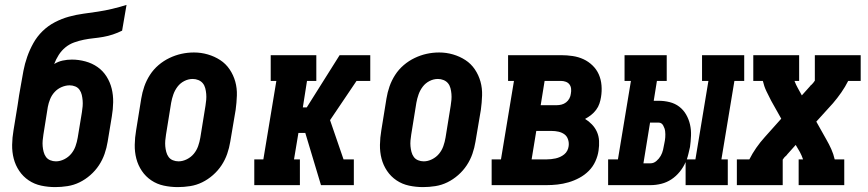

<svg xmlns="http://www.w3.org/2000/svg" viewBox="-20 -755 3540 783"><path d="M205 8Q176 8 148 2Q120 -4 97 -19.5Q74 -35 58.5 -58Q43 -81 36 -108Q29 -135 29.5 -164.5Q30 -194 35 -223L52 -327Q55 -347 58 -367Q61 -387 65 -407Q70 -437 75.5 -466Q81 -495 91 -523.5Q101 -552 116 -579Q131 -606 153.5 -628Q176 -650 204 -664.5Q232 -679 261 -687Q290 -695 319.5 -699Q349 -703 379 -707.5Q409 -712 438 -719Q467 -726 496 -735L478 -630Q460 -621 440.5 -614.5Q421 -608 401 -604.5Q381 -601 361.5 -599Q342 -597 322 -593Q302 -589 282.5 -582Q263 -575 247 -562Q231 -549 219.5 -531Q208 -513 201 -494Q217 -504 235.5 -508Q254 -512 273 -512Q301 -512 328.5 -504.5Q356 -497 378 -481.5Q400 -466 414.5 -443Q429 -420 435.5 -393.5Q442 -367 441.5 -338Q441 -309 436 -280L419 -177Q415 -152 406.5 -127.5Q398 -103 383.5 -81Q369 -59 348.5 -41Q328 -23 304.5 -11.5Q281 0 255.5 4Q230 8 205 8ZM208 -97Q225 -97 242 -105.5Q259 -114 270.5 -128Q282 -142 288 -159Q294 -176 297 -194L314 -297Q316 -309 317 -321.5Q318 -334 317 -345.5Q316 -357 313.5 -368Q311 -379 304.5 -388.5Q298 -398 287 -402.5Q276 -407 264 -407Q248 -407 231.5 -400Q215 -393 203 -380Q191 -367 184.5 -351Q178 -335 175 -319L157 -206Q155 -194 154 -182Q153 -170 154 -158.5Q155 -147 158 -135.5Q161 -124 167.5 -115Q174 -106 185 -101.5Q196 -97 208 -97Z M705 8Q676 8 648 2Q620 -4 597 -19.5Q574 -35 558.5 -58Q543 -81 536 -108Q529 -135 529.5 -164.5Q530 -194 535 -223L556 -353Q560 -378 568.5 -402.5Q577 -427 591.5 -449.5Q606 -472 626.5 -489.5Q647 -507 671 -518.5Q695 -530 720 -535.5Q745 -541 771 -541Q800 -541 827.5 -533Q855 -525 878 -510Q901 -495 916.5 -472Q932 -449 939.5 -422Q947 -395 946 -365.5Q945 -336 941 -307L919 -177Q915 -152 906.5 -127.5Q898 -103 883.5 -81Q869 -59 848.5 -41Q828 -23 804.5 -11.5Q781 0 755.5 4Q730 8 705 8ZM708 -97Q725 -97 742 -105.5Q759 -114 770.5 -128Q782 -142 788 -159Q794 -176 797 -194L818 -324Q820 -336 821 -348Q822 -360 821 -372Q820 -384 817 -395.5Q814 -407 807 -415.5Q800 -424 789 -428.5Q778 -433 766 -433Q748 -433 731.5 -424.5Q715 -416 704 -401.5Q693 -387 687 -370Q681 -353 678 -336L657 -206Q655 -194 654 -182Q653 -170 654 -158.5Q655 -147 658 -135.5Q661 -124 667.5 -115Q674 -106 685 -101.5Q696 -97 708 -97Z M1017 0V-105H1054L1107 -425H1084V-530H1270V-425H1232L1215 -317H1231L1365 -530H1490V-425H1434L1326 -265L1381 -105H1423V0H1289L1225 -213H1197L1179 -105H1203V0Z M1705 8Q1676 8 1648 2Q1620 -4 1597 -19.5Q1574 -35 1558.5 -58Q1543 -81 1536 -108Q1529 -135 1529.5 -164.5Q1530 -194 1535 -223L1556 -353Q1560 -378 1568.5 -402.5Q1577 -427 1591.5 -449.5Q1606 -472 1626.5 -489.5Q1647 -507 1671 -518.5Q1695 -530 1720 -535.5Q1745 -541 1771 -541Q1800 -541 1827.5 -533Q1855 -525 1878 -510Q1901 -495 1916.5 -472Q1932 -449 1939.5 -422Q1947 -395 1946 -365.5Q1945 -336 1941 -307L1919 -177Q1915 -152 1906.5 -127.5Q1898 -103 1883.5 -81Q1869 -59 1848.5 -41Q1828 -23 1804.5 -11.5Q1781 0 1755.5 4Q1730 8 1705 8ZM1708 -97Q1725 -97 1742 -105.5Q1759 -114 1770.5 -128Q1782 -142 1788 -159Q1794 -176 1797 -194L1818 -324Q1820 -336 1821 -348Q1822 -360 1821 -372Q1820 -384 1817 -395.5Q1814 -407 1807 -415.5Q1800 -424 1789 -428.5Q1778 -433 1766 -433Q1748 -433 1731.5 -424.5Q1715 -416 1704 -401.5Q1693 -387 1687 -370Q1681 -353 1678 -336L1657 -206Q1655 -194 1654 -182Q1653 -170 1654 -158.5Q1655 -147 1658 -135.5Q1661 -124 1667.5 -115Q1674 -106 1685 -101.5Q1696 -97 1708 -97Z M1985 0V-105H2023L2076 -425H2052V-530H2268Q2292 -530 2315.5 -526.5Q2339 -523 2359.5 -513.5Q2380 -504 2396.5 -488Q2413 -472 2422 -451.5Q2431 -431 2433 -407Q2435 -383 2431 -359Q2429 -346 2424.5 -332.5Q2420 -319 2411 -307Q2402 -295 2390.5 -286Q2379 -277 2366 -270Q2381 -261 2394 -247.5Q2407 -234 2414.5 -217Q2422 -200 2423 -180.5Q2424 -161 2421 -141Q2418 -119 2408 -97Q2398 -75 2381 -58Q2364 -41 2342.5 -29.5Q2321 -18 2298.5 -11.5Q2276 -5 2253.5 -2.5Q2231 0 2209 0ZM2185 -326H2250Q2260 -326 2270 -328.5Q2280 -331 2288.5 -337.5Q2297 -344 2302 -353.5Q2307 -363 2308 -373Q2310 -383 2309 -393Q2308 -403 2302.5 -410.5Q2297 -418 2287.5 -421.5Q2278 -425 2268 -425H2201ZM2148 -105H2209Q2218 -105 2227.5 -106Q2237 -107 2246 -109Q2255 -111 2264 -115Q2273 -119 2281 -125.5Q2289 -132 2293.5 -141Q2298 -150 2299 -159Q2301 -173 2296.5 -186.5Q2292 -200 2281.5 -207.5Q2271 -215 2257.5 -218Q2244 -221 2230 -221H2167Z M2460 0V-105H2500L2553 -425H2527V-530H2699V-425H2659L2646 -344H2666Q2689 -344 2711 -338.5Q2733 -333 2750 -320Q2767 -307 2778 -288Q2789 -269 2794 -247Q2799 -225 2798 -201.5Q2797 -178 2794 -156Q2791 -143 2788 -130Q2785 -117 2781 -105H2816L2869 -425H2843V-530H3015V-425H2975L2922 -105H2948V0H2776V-94Q2767 -73 2752 -54.5Q2737 -36 2718 -23.5Q2699 -11 2677 -5.5Q2655 0 2633 0ZM2604 -89H2633Q2646 -89 2657 -98.5Q2668 -108 2674.5 -119.5Q2681 -131 2684 -144Q2687 -157 2689 -169Q2692 -182 2693 -195Q2694 -208 2692.5 -220Q2691 -232 2684.5 -243.5Q2678 -255 2666 -255H2631Z M2985 0V-105H3036Q3048 -129 3064 -152Q3080 -175 3099 -196L3166 -271L3125 -344Q3115 -363 3105.5 -383Q3096 -403 3091 -425H3052V-530H3239V-425H3220Q3223 -417 3226.5 -409.5Q3230 -402 3234 -395L3250 -366L3284 -404Q3285 -405 3285.5 -406Q3286 -407 3287 -408Q3287 -408 3287 -408Q3287 -408 3287 -408H3288Q3292 -412 3296 -416.5Q3300 -421 3303 -426V-530H3490V-425H3439Q3427 -401 3411 -378Q3395 -355 3377 -334L3309 -259L3350 -186Q3361 -167 3370 -147Q3379 -127 3384 -105H3423V0H3237V-105H3255Q3252 -113 3249 -120.5Q3246 -128 3242 -135L3225 -164L3191 -126Q3190 -125 3189.5 -124Q3189 -123 3188 -122Q3188 -122 3188 -122Q3188 -122 3188 -122Q3183 -118 3179 -113.5Q3175 -109 3172 -104V0Z"/></svg>

Font: Iosevka Curly Slab XBdObl
Style: Regular
Weight: 800
Italic angle: -9°
Monospace: yes
Designer: Belleve Invis
Foundry: Belleve Invis
Version: Version 11.1.0; ttfautohint (v1.8.3)